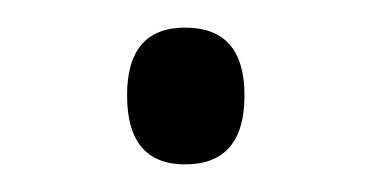

<svg xmlns="http://www.w3.org/2000/svg" viewBox="-20 -406 269 139"><path d="M72 -337Q72 -386 114 -386Q157 -386 157 -337Q157 -287 114 -287Q72 -287 72 -337Z"/></svg>

Font: Noto Sans Myanmar UI SemiCondensed Light
Style: Regular
Weight: 300
Width: 4
Designer: Monotype Design Team
Foundry: Monotype Imaging Inc.
Version: Version 2.103; ttfautohint (v1.8.4.7-5d5b)